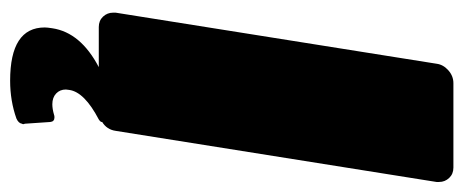

<svg xmlns="http://www.w3.org/2000/svg" viewBox="-288 -452 915 379"><g transform="rotate(90 169.5 -262.5)"><path d="M5 -28.3V-33.3L105.8 -666.7Q107.5 -680 118.8 -690Q130 -700 144.2 -700H310.8Q323.3 -700 331.2 -691.7Q339.2 -683.3 339.2 -671.7V-666.7L238.3 -33.3Q235.8 -15.8 220.8 -6.7V-5.8Q220.8 -3.3 215.8 0Q161.7 28.3 157.5 58.3Q157.5 60 157.1 61.7Q156.7 63.3 156.7 65Q156.7 76.7 164.6 84.2Q172.5 91.7 185.8 91.7Q195 91.7 206.7 88.3Q208.3 87.5 211.7 87.5Q220 87.5 220.8 95.8L224.2 145.8Q224.2 146.7 225 148.3Q225 149.2 225 150L224.2 151.7Q223.3 158.3 214.2 162.5Q179.2 175 139.2 175Q34.2 175 34.2 106.7Q34.2 101.7 35.8 91.7Q44.2 35.8 112.5 0H33.3Q20.8 0 12.9 -8.3Q5 -16.7 5 -28.3Z"/></g></svg>

Font: BoonTook Mon
Style: Italic
Weight: 400
Italic angle: -9°
Designer: Sungsit Sawaiwan
Foundry: FontUni
Version: Version 3.0